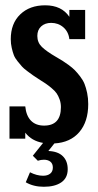

<svg xmlns="http://www.w3.org/2000/svg" viewBox="-20 -528 372 731"><path d="M315.9 -131.8Q315.9 -64.9 282 -25.1Q248 14.6 187 18.1L164.1 46.9Q200.7 48.3 219.2 66.7Q237.8 85 237.8 116.2Q237.8 149.4 213.4 166.3Q189 183.1 147 183.1Q107.4 183.1 78.1 166L94.2 127.9Q120.1 141.1 144 141.1Q161.1 141.1 171.1 133.1Q181.2 125 181.2 109.9Q181.2 95.2 171.9 87.6Q162.6 80.1 147 80.1Q135.7 80.1 124 84L105 64.9L144 16.1Q100.6 8.8 76.2 -22.9V0H16.1V-123H76.2Q79.6 -87.4 97.9 -68.6Q116.2 -49.8 147.9 -49.8Q211.9 -49.8 211.9 -120.1Q211.9 -135.7 207 -149.4Q202.1 -163.1 195.6 -172.6Q189 -182.1 176 -192.9Q163.1 -203.6 153.6 -210Q144 -216.3 127 -227.1Q109.9 -238.3 105 -241.7Q100.1 -245.1 84.7 -256.6Q69.3 -268.1 63.7 -274.7Q58.1 -281.2 47.6 -293.9Q37.1 -306.6 32.7 -318.1Q28.3 -329.6 24.7 -345.5Q21 -361.3 21 -378.9Q21 -438.5 56.9 -473.1Q92.8 -507.8 151.9 -507.8Q214.8 -507.8 244.1 -463.9V-490.2H304.2V-378.9H244.1Q240.7 -407.2 221.2 -424.1Q201.7 -440.9 174.8 -440.9Q151.4 -440.9 136.7 -427.5Q122.1 -414.1 122.1 -391.1Q122.1 -366.2 139.4 -349.4Q156.7 -332.5 193.8 -311Q209.5 -301.8 218.3 -296.4Q227.1 -291 241.7 -280.3Q256.3 -269.5 265.1 -260.5Q273.9 -251.5 284.9 -237.3Q295.9 -223.1 301.8 -208.5Q307.6 -193.8 311.8 -174.1Q315.9 -154.3 315.9 -131.8Z"/></svg>

Font: Margherita Bold
Style: Regular
Weight: 700
Designer: James Puckett
Foundry: Dunwich Type Founders
Version: Version 1.008;hotconv 1.0.109;makeotfexe 2.5.65596